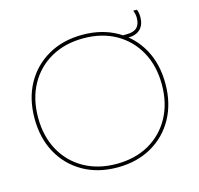

<svg xmlns="http://www.w3.org/2000/svg" viewBox="-114 -917 1088 1049"><g transform="rotate(-15 430.0 -392.5)"><path d="M425 10Q315 10 231.5 -37.5Q148 -85 101.5 -169.5Q55 -254 55 -365Q55 -477 101.5 -561Q148 -645 231.5 -692.5Q315 -740 425 -740Q535 -740 618.5 -692.5Q702 -645 748.5 -561Q795 -477 795 -365Q795 -254 748.5 -169.5Q702 -85 618.5 -37.5Q535 10 425 10ZM425 -10Q530 -10 608.5 -54.5Q687 -99 731 -179Q775 -259 775 -365Q775 -471 731 -551Q687 -631 608.5 -675.5Q530 -720 425 -720Q321 -720 242 -675.5Q163 -631 119 -551Q75 -471 75 -365Q75 -259 119 -179Q163 -99 242 -54.5Q321 -10 425 -10ZM639 -660 642 -680H662Q700 -680 718.5 -698Q737 -716 737 -753Q737 -764 734.5 -775.5Q732 -787 728 -795H749Q753 -786 755 -775Q757 -764 757 -753Q757 -708 732.5 -684Q708 -660 662 -660Z"/></g></svg>

Font: M PLUS 1 Thin
Style: Regular
Weight: 100
Designer: Coji Morishita
Foundry: UNDERFOREST DESIGN
Version: Version 1.001